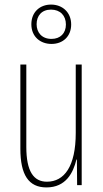

<svg xmlns="http://www.w3.org/2000/svg" viewBox="-20 -809 448 839"><path d="M205 -617C255 -617 291 -650 291 -702C291 -755 253 -789 203 -789C155 -789 117 -757 117 -703C117 -648 157 -617 205 -617ZM205 -639C162 -639 140 -668 140 -703C140 -740 162 -767 203 -767C243 -767 268 -741 268 -702C268 -664 244 -639 205 -639ZM337 -527H311V-228C311 -82 261 -15 185 -15C127 -15 95 -60 95 -167V-527H69V-159C69 -45 105 10 183 10C268 10 300 -54 314 -112H316L317 0H337Z"/></svg>

Font: Noto Sans Ethiopic ExtraCondensed Thin
Style: Regular
Weight: 100
Width: 2
Designer: Monotype Design Team
Foundry: Monotype Imaging Inc.
Version: Version 2.102